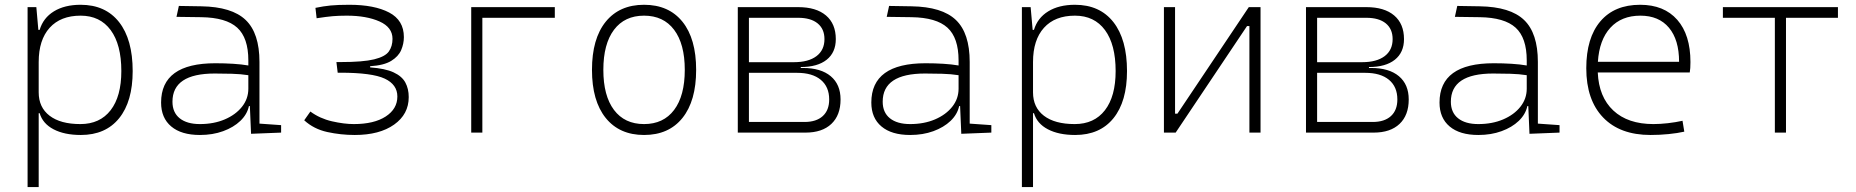

<svg xmlns="http://www.w3.org/2000/svg" viewBox="-20 -547 7657 792"><path d="M93.8 224.6V-517.6H129.9L138.2 -423.8H143.6Q158.2 -473.1 202.4 -500.2Q246.6 -527.3 312.5 -527.3Q415 -527.3 471.2 -455.8Q527.3 -384.3 527.3 -253.9Q527.3 -128.4 471.4 -59.3Q415.5 9.8 313.5 9.8Q245.6 9.8 200.9 -13.7Q156.2 -37.1 143.6 -80.1H139.6V224.6ZM312.5 -482.4Q230 -482.4 184.8 -432.4Q139.6 -382.3 139.6 -291V-166Q139.6 -104 184.6 -69.6Q229.5 -35.2 311.5 -35.2Q392.1 -35.2 436.3 -92.3Q480.5 -149.4 480.5 -253.9Q480.5 -363.3 436.5 -422.9Q392.6 -482.4 312.5 -482.4Z M804.7 9.8Q728 9.8 686.3 -25.4Q644.5 -60.5 644.5 -124Q644.5 -286.1 868.2 -286.1Q906.2 -286.1 941.7 -283.9Q977.1 -281.7 1004.4 -276.9V-297.9Q1004.4 -391.1 958.5 -432.9Q912.6 -474.6 810.5 -476.1L708 -477.5L717.8 -522.5L810.5 -521Q936.5 -519 993.4 -464.6Q1050.3 -410.2 1050.3 -291.5V-37.1L1139.6 -30.8V0L1015.6 4.9L1010.7 -109.4H1006.8Q999.5 -75.2 971.4 -48.3Q943.4 -21.5 900.4 -5.9Q857.4 9.8 804.7 9.8ZM804.7 -35.2Q861.8 -35.2 907 -54.4Q952.1 -73.7 978.3 -106.7Q1004.4 -139.6 1004.4 -181.2V-236.8Q973.6 -241.7 936.5 -242.7Q899.4 -243.7 865.7 -243.7Q691.4 -243.7 691.4 -127.4Q691.4 -83 721.2 -59.1Q751 -35.2 804.7 -35.2Z M1443.4 9.8Q1385.7 9.8 1330.1 -2.4Q1274.4 -14.6 1234.9 -50.8L1260.3 -86.9Q1299.3 -58.1 1349.4 -46.6Q1399.4 -35.2 1439.5 -35.2Q1522.9 -35.2 1571 -66.4Q1619.1 -97.7 1619.1 -148.9Q1619.1 -198.2 1566.9 -222.7Q1514.6 -247.1 1383.8 -247.1H1373L1367.7 -291H1385.3Q1477.5 -291 1523.4 -302.2Q1569.3 -313.5 1584.2 -335Q1599.1 -356.4 1599.1 -386.7Q1599.1 -434.6 1545.4 -458.5Q1491.7 -482.4 1410.2 -482.4Q1377.4 -482.4 1352.1 -480.2Q1326.7 -478 1286.1 -471.7L1281.2 -514.6Q1314.5 -521.5 1344 -524.4Q1373.5 -527.3 1420.9 -527.3Q1524.4 -527.3 1585.2 -495.4Q1646 -463.4 1646 -394Q1646 -366.7 1634.8 -340.3Q1623.5 -314 1593.5 -295.7Q1563.5 -277.3 1506.8 -273.9V-269Q1568.8 -264.6 1603.5 -248.5Q1638.2 -232.4 1652.1 -206.5Q1666 -180.7 1666 -146.5Q1666 -75.7 1605.7 -33Q1545.4 9.8 1443.4 9.8Z M1923.8 0V-517.6H2268.6V-473.6H1969.7V0Z M2636.7 9.8Q2535.2 9.8 2478.5 -60.5Q2421.9 -130.9 2421.9 -258.8Q2421.9 -387.2 2478.5 -457.3Q2535.2 -527.3 2636.7 -527.3Q2738.8 -527.3 2795.2 -457.3Q2851.6 -387.2 2851.6 -258.8Q2851.6 -130.9 2795.2 -60.5Q2738.8 9.8 2636.7 9.8ZM2636.7 -35.2Q2716.8 -35.2 2760.7 -93.5Q2804.7 -151.9 2804.7 -258.8Q2804.7 -365.7 2760.7 -424.1Q2716.8 -482.4 2636.7 -482.4Q2556.6 -482.4 2512.7 -424.1Q2468.8 -365.7 2468.8 -258.8Q2468.8 -151.9 2512.7 -93.5Q2556.6 -35.2 2636.7 -35.2Z M3023.4 0V-517.6H3272.5Q3346.7 -517.6 3387.2 -483.2Q3427.7 -448.7 3427.7 -385.7Q3427.7 -330.6 3389.9 -300.5Q3352.1 -270.5 3283.2 -270.5V-266.6H3292Q3366.2 -266.6 3406.7 -232.7Q3447.3 -198.7 3447.3 -136.7Q3447.3 -71.8 3409.4 -35.9Q3371.6 0 3302.7 0ZM3272.5 -473.6H3069.3V-290.5H3254.9Q3314.9 -290.5 3347.9 -315.4Q3380.9 -340.3 3380.9 -385.7Q3380.9 -427.7 3352.5 -450.7Q3324.2 -473.6 3272.5 -473.6ZM3267.6 -246.6H3069.3V-43.9H3298.8Q3347.2 -43.9 3373.8 -68.1Q3400.4 -92.3 3400.4 -136.7Q3400.4 -189 3365.7 -217.8Q3331.1 -246.6 3267.6 -246.6Z M3734.4 9.8Q3657.7 9.8 3616 -25.4Q3574.2 -60.5 3574.2 -124Q3574.2 -286.1 3797.9 -286.1Q3835.9 -286.1 3871.3 -283.9Q3906.7 -281.7 3934.1 -276.9V-297.9Q3934.1 -391.1 3888.2 -432.9Q3842.3 -474.6 3740.2 -476.1L3637.7 -477.5L3647.5 -522.5L3740.2 -521Q3866.2 -519 3923.1 -464.6Q3980 -410.2 3980 -291.5V-37.1L4069.3 -30.8V0L3945.3 4.9L3940.4 -109.4H3936.5Q3929.2 -75.2 3901.1 -48.3Q3873 -21.5 3830.1 -5.9Q3787.1 9.8 3734.4 9.8ZM3734.4 -35.2Q3791.5 -35.2 3836.7 -54.4Q3881.8 -73.7 3908 -106.7Q3934.1 -139.6 3934.1 -181.2V-236.8Q3903.3 -241.7 3866.2 -242.7Q3829.1 -243.7 3795.4 -243.7Q3621.1 -243.7 3621.1 -127.4Q3621.1 -83 3650.9 -59.1Q3680.7 -35.2 3734.4 -35.2Z M4195.3 224.6V-517.6H4231.4L4239.7 -423.8H4245.1Q4259.8 -473.1 4304 -500.2Q4348.1 -527.3 4414.1 -527.3Q4516.6 -527.3 4572.8 -455.8Q4628.9 -384.3 4628.9 -253.9Q4628.9 -128.4 4573 -59.3Q4517.1 9.8 4415 9.8Q4347.2 9.8 4302.5 -13.7Q4257.8 -37.1 4245.1 -80.1H4241.2V224.6ZM4414.1 -482.4Q4331.5 -482.4 4286.4 -432.4Q4241.2 -382.3 4241.2 -291V-166Q4241.2 -104 4286.1 -69.6Q4331.1 -35.2 4413.1 -35.2Q4493.7 -35.2 4537.8 -92.3Q4582 -149.4 4582 -253.9Q4582 -363.3 4538.1 -422.9Q4494.1 -482.4 4414.1 -482.4Z M4781.2 0V-517.6H4827.1V-78.1H4836.9L5131.3 -517.6H5179.7V0H5133.8V-439.5H5124L4829.6 0Z M5367.2 0V-517.6H5616.2Q5690.4 -517.6 5731 -483.2Q5771.5 -448.7 5771.5 -385.7Q5771.5 -330.6 5733.6 -300.5Q5695.8 -270.5 5627 -270.5V-266.6H5635.7Q5710 -266.6 5750.5 -232.7Q5791 -198.7 5791 -136.7Q5791 -71.8 5753.2 -35.9Q5715.3 0 5646.5 0ZM5616.2 -473.6H5413.1V-290.5H5598.6Q5658.7 -290.5 5691.7 -315.4Q5724.6 -340.3 5724.6 -385.7Q5724.6 -427.7 5696.3 -450.7Q5668 -473.6 5616.2 -473.6ZM5611.3 -246.6H5413.1V-43.9H5642.6Q5690.9 -43.9 5717.5 -68.1Q5744.1 -92.3 5744.1 -136.7Q5744.1 -189 5709.5 -217.8Q5674.8 -246.6 5611.3 -246.6Z M6078.1 9.8Q6001.5 9.8 5959.7 -25.4Q5918 -60.5 5918 -124Q5918 -286.1 6141.6 -286.1Q6179.7 -286.1 6215.1 -283.9Q6250.5 -281.7 6277.8 -276.9V-297.9Q6277.8 -391.1 6231.9 -432.9Q6186 -474.6 6084 -476.1L5981.4 -477.5L5991.2 -522.5L6084 -521Q6210 -519 6266.8 -464.6Q6323.7 -410.2 6323.7 -291.5V-37.1L6413.1 -30.8V0L6289.1 4.9L6284.2 -109.4H6280.3Q6272.9 -75.2 6244.9 -48.3Q6216.8 -21.5 6173.8 -5.9Q6130.9 9.8 6078.1 9.8ZM6078.1 -35.2Q6135.3 -35.2 6180.4 -54.4Q6225.6 -73.7 6251.7 -106.7Q6277.8 -139.6 6277.8 -181.2V-236.8Q6247.1 -241.7 6210 -242.7Q6172.9 -243.7 6139.2 -243.7Q5964.8 -243.7 5964.8 -127.4Q5964.8 -83 5994.6 -59.1Q6024.4 -35.2 6078.1 -35.2Z M6788.6 9.8Q6662.1 9.8 6592.8 -62.5Q6523.4 -134.8 6523.4 -265.6Q6523.4 -390.6 6581.5 -459Q6639.6 -527.3 6745.6 -527.3Q6844.2 -527.3 6898.7 -465.3Q6953.1 -403.3 6953.1 -291Q6953.1 -263.7 6950.2 -248H6570.8Q6575.2 -147 6635 -91.1Q6694.8 -35.2 6800.3 -35.2Q6827.6 -35.2 6859.9 -38.8Q6892.1 -42.5 6920.4 -48.8L6927.7 -3.9Q6899.9 2.4 6863 6.1Q6826.2 9.8 6788.6 9.8ZM6746.6 -482.4Q6668.5 -482.4 6622.8 -432.6Q6577.1 -382.8 6571.3 -292H6906.2Q6906.2 -382.8 6864.5 -432.6Q6822.8 -482.4 6746.6 -482.4Z M7301.3 0V-473.6H7086.9V-517.6H7561.5V-473.6H7347.2V0Z"/></svg>

Font: Caskaydia Cove ExtraLight
Style: Regular
Weight: 200
Monospace: yes
Designer: Aaron Bell
Foundry: Saja Typeworks
Version: Version 4.300; ttfautohint (v1.8.3)